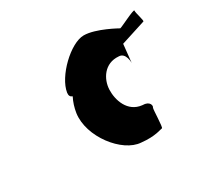

<svg xmlns="http://www.w3.org/2000/svg" viewBox="-122 -1026 925 881"><g transform="rotate(-30 341.0 -586.0)"><path d="M214 -676C212 -661 217 -653 228 -649C216 -626 208 -600 204 -574C187 -456 298 -314 394 -308C467 -300 501 -317 509 -317C516 -317 517 -414 521 -420C527 -426 525 -454 484 -454C411 -462 387 -536 389 -591C391 -646 429 -708 502 -702C540 -702 539 -646 539 -646L549 -742L680 -784C687 -784 668 -837 670 -848C672 -858 580 -810 573 -810C573 -810 475 -866 411 -866C341 -866 226 -756 214 -676Z"/></g></svg>

Font: Ampere
Style: CndIta
Weight: 400
Version: Version 1